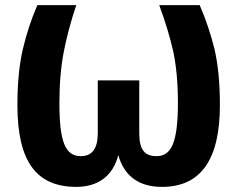

<svg xmlns="http://www.w3.org/2000/svg" viewBox="-20 -713 927 750"><path d="M602 -693C626 -628 644 -568 657 -511C669 -454 675 -387 675 -310C675 -233 668 -180 655 -149C642 -118 621 -103 592 -103C545 -103 524 -128 524 -193V-399H362V-193C362 -133 340 -103 296 -103C235 -103 212 -159 212 -311C212 -387 218 -453 229 -510C240 -567 256 -628 278 -693H126C102 -638 83 -580 69 -520C55 -460 48 -387 48 -302C48 -81 123 17 278 17C361 17 421 -24 442 -107C466 -24 523 17 613 17C764 17 839 -89 839 -302C839 -387 832 -460 818 -521C803 -581 784 -638 760 -693Z"/></svg>

Font: Fira Sans
Style: Bold
Weight: 700
Designer: Carrois Corporate & Edenspiekermann AG
Foundry: Carrois Corporate GbR & Edenspiekermann AG
Version: Version 4.203